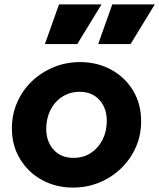

<svg xmlns="http://www.w3.org/2000/svg" viewBox="-20 -840 723 872"><path d="M312 12Q234 12 171 -22.5Q108 -57 71 -118Q34 -179 34 -257Q34 -320 58 -375Q82 -430 125 -471Q168 -512 224 -535Q280 -558 344 -558Q422 -558 485 -523.5Q548 -489 584.5 -428.5Q621 -368 621 -289Q621 -226 597 -171.5Q573 -117 530 -75.5Q487 -34 431 -11Q375 12 312 12ZM314 -123Q359 -123 393 -145.5Q427 -168 446 -206Q465 -244 465 -291Q465 -349 431.5 -386Q398 -423 342 -423Q297 -423 262.5 -400.5Q228 -378 209 -340Q190 -302 190 -255Q190 -197 223.5 -160Q257 -123 314 -123ZM184 -640 248 -820H441L331 -640ZM426 -640 490 -820H683L573 -640Z"/></svg>

Font: Plus Jakarta Sans ExtraBold
Style: Italic
Weight: 800
Italic angle: -8°
Designer: Gumpita Rahayu
Foundry: Tokotype
Version: Version 2.071; ttfautohint (v1.8.4.7-5d5b);gftools[0.9.29]